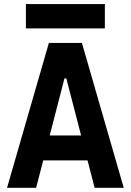

<svg xmlns="http://www.w3.org/2000/svg" viewBox="-20 -899 626 919"><path d="M13.7 0 213.9 -693.4H372.1L572.3 0H433.1L398.9 -131.3H187L152.8 0ZM217.8 -250.5H368.2L297.4 -523.9H288.6ZM104 -763.2V-879.4H481.9V-763.2Z"/></svg>

Font: Cascadia Mono PL
Style: Bold
Weight: 700
Monospace: yes
Designer: Aaron Bell
Foundry: Saja Typeworks
Version: Version 2404.023; ttfautohint (v1.8.4)